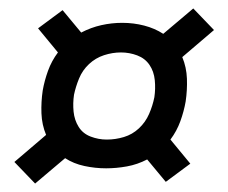

<svg xmlns="http://www.w3.org/2000/svg" viewBox="-20 -567 540 454"><path d="M63 -133 14 -184 89 -248Q79 -272 78 -299Q77 -326 81 -353Q85 -376 93.5 -399.5Q102 -423 117 -443L70 -500L128 -543L172 -490Q195 -502 219.5 -507.5Q244 -513 269 -513Q296 -513 321 -506.5Q346 -500 366 -487L437 -547L486 -496L411 -432Q421 -408 422 -381Q423 -354 419 -327Q415 -304 406.5 -280.5Q398 -257 383 -237L430 -180L372 -137L328 -190Q305 -178 280 -173.5Q255 -169 231 -169Q205 -169 179.5 -174.5Q154 -180 134 -193ZM233 -237Q253 -237 273 -243Q293 -249 308.5 -263.5Q324 -278 332.5 -297.5Q341 -317 345 -337Q348 -357 346 -377.5Q344 -398 333.5 -413.5Q323 -429 304.5 -436Q286 -443 266 -443Q246 -443 226 -436.5Q206 -430 190.5 -415.5Q175 -401 167 -381.5Q159 -362 155 -343Q152 -323 154 -303Q156 -283 166 -267Q176 -251 194.5 -244Q213 -237 232 -237Z"/></svg>

Font: Iosevka Slab Oblique
Style: Regular
Weight: 400
Italic angle: -9°
Monospace: yes
Designer: Belleve Invis
Foundry: Belleve Invis
Version: Version 11.1.1; ttfautohint (v1.8.3)